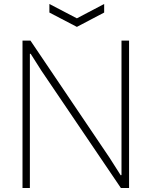

<svg xmlns="http://www.w3.org/2000/svg" viewBox="-20 -944 761 964"><path d="M228 -924 366 -852 503 -924V-881L366 -809L228 -881ZM93 -740H133L530 -152L586 -64L590 -65V-740H628V0H587L188 -589L134 -674H130V0H93Z"/></svg>

Font: Encode Sans Narrow
Style: Thin
Weight: 250
Designer: Pablo Impallari, Andres Torresi
Foundry: Pablo Impallari, Andres Torresi
Version: Version 1.000; ttfautohint (v1.00) -l 8 -r 50 -G 200 -x 14 -